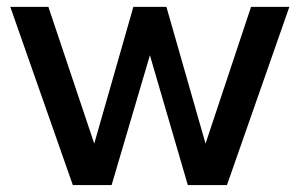

<svg xmlns="http://www.w3.org/2000/svg" viewBox="-20 -536 868 556"><path d="M637.2 0H523.9L414.1 -376L303.2 0H190.9L9.8 -516.1H120.1L252.9 -120.1L366.2 -516.1H461.9L575.2 -120.1L707 -516.1H817.9Z"/></svg>

Font: Creato Display Medium
Style: Regular
Weight: 500
Version: Version 1.000